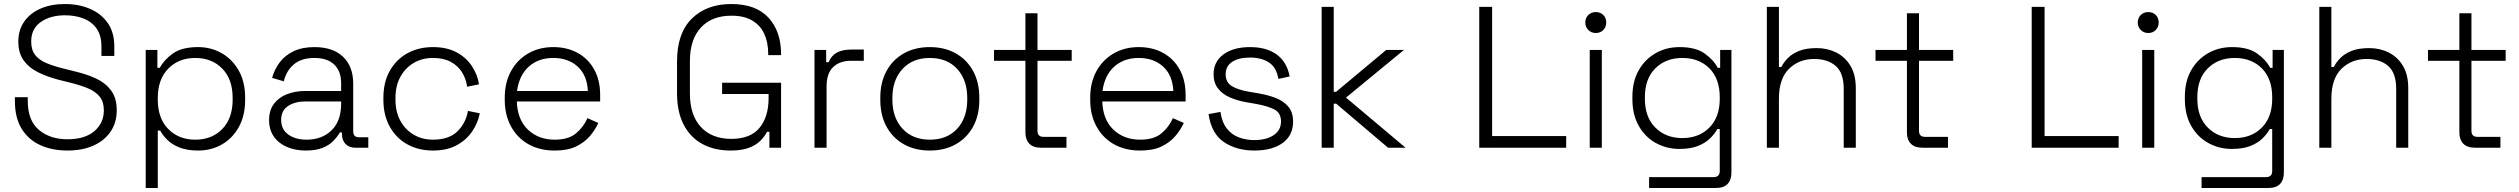

<svg xmlns="http://www.w3.org/2000/svg" viewBox="-20 -734 12516 954"><path d="M315 14Q240 14 181 -12.5Q122 -39 88 -93.5Q54 -148 54 -232V-251H118V-232Q118 -135 173.5 -88.5Q229 -42 315 -42Q402 -42 449 -82.5Q496 -123 496 -186Q496 -228 475.5 -253.5Q455 -279 418.5 -294.5Q382 -310 334 -322L270 -338Q213 -353 168 -375.5Q123 -398 97 -434.5Q71 -471 71 -528Q71 -585 100.5 -627Q130 -669 182 -691.5Q234 -714 303 -714Q372 -714 427.5 -690Q483 -666 515.5 -619.5Q548 -573 548 -503V-456H484V-503Q484 -558 460 -592Q436 -626 395 -642Q354 -658 303 -658Q230 -658 182.5 -624.5Q135 -591 135 -528Q135 -486 154.5 -461Q174 -436 209.5 -421Q245 -406 293 -394L357 -378Q412 -365 458 -343.5Q504 -322 532 -284.5Q560 -247 560 -186Q560 -125 529.5 -80Q499 -35 444 -10.5Q389 14 315 14Z M704 200V-486H762V-397H774Q795 -437 839.5 -468.5Q884 -500 964 -500Q1029 -500 1082 -469.5Q1135 -439 1166.5 -383Q1198 -327 1198 -249V-237Q1198 -160 1167 -103.5Q1136 -47 1083 -16.5Q1030 14 964 14Q911 14 873.5 -0.5Q836 -15 812.5 -38Q789 -61 776 -85H764V200ZM950 -40Q1033 -40 1084.5 -93Q1136 -146 1136 -239V-247Q1136 -340 1084.5 -393Q1033 -446 950 -446Q868 -446 816 -393Q764 -340 764 -247V-239Q764 -146 816 -93Q868 -40 950 -40Z M1499 14Q1448 14 1406.5 -3.5Q1365 -21 1341 -55Q1317 -89 1317 -137Q1317 -186 1341 -218Q1365 -250 1406 -266Q1447 -282 1497 -282H1675V-321Q1675 -380 1641 -413Q1607 -446 1542 -446Q1478 -446 1440.5 -414.5Q1403 -383 1390 -330L1332 -347Q1344 -390 1370 -424.5Q1396 -459 1439 -479.5Q1482 -500 1542 -500Q1634 -500 1684.5 -452Q1735 -404 1735 -318V-82Q1735 -52 1763 -52H1810V0H1746Q1715 0 1697 -18.5Q1679 -37 1679 -69V-76H1669Q1656 -54 1635.5 -33Q1615 -12 1582 1Q1549 14 1499 14ZM1503 -40Q1580 -40 1627.5 -86.5Q1675 -133 1675 -218V-230H1498Q1446 -230 1411.5 -207.5Q1377 -185 1377 -138Q1377 -91 1412.5 -65.5Q1448 -40 1503 -40Z M2131 14Q2060 14 2004.5 -16.5Q1949 -47 1917 -104Q1885 -161 1885 -238V-248Q1885 -326 1917 -382.5Q1949 -439 2004.5 -469.5Q2060 -500 2131 -500Q2201 -500 2249.5 -473.5Q2298 -447 2325.5 -404.5Q2353 -362 2360 -315L2301 -303Q2296 -342 2276 -374.5Q2256 -407 2220 -426.5Q2184 -446 2131 -446Q2078 -446 2036 -421.5Q1994 -397 1969.5 -352.5Q1945 -308 1945 -247V-239Q1945 -178 1969.5 -133.5Q1994 -89 2036 -64.5Q2078 -40 2131 -40Q2211 -40 2253 -81.5Q2295 -123 2305 -183L2364 -171Q2355 -124 2326.5 -81.5Q2298 -39 2249.5 -12.5Q2201 14 2131 14Z M2736 14Q2661 14 2605.5 -17.5Q2550 -49 2519 -106Q2488 -163 2488 -237V-249Q2488 -324 2519 -380.5Q2550 -437 2604.5 -468.5Q2659 -500 2729 -500Q2797 -500 2849.5 -471.5Q2902 -443 2932 -389.5Q2962 -336 2962 -262V-230H2548Q2551 -139 2603.5 -89.5Q2656 -40 2736 -40Q2804 -40 2841.5 -71Q2879 -102 2899 -147L2953 -123Q2938 -90 2911.5 -58.5Q2885 -27 2843 -6.5Q2801 14 2736 14ZM2549 -282H2901Q2897 -361 2850 -403.5Q2803 -446 2729 -446Q2656 -446 2608 -403.5Q2560 -361 2549 -282Z M3610 14Q3530 14 3470 -18.5Q3410 -51 3377 -114.5Q3344 -178 3344 -271V-429Q3344 -569 3417.5 -641.5Q3491 -714 3614 -714Q3736 -714 3798.5 -646Q3861 -578 3861 -465V-460H3797V-467Q3797 -522 3778 -564.5Q3759 -607 3718.5 -631.5Q3678 -656 3614 -656Q3517 -656 3462.5 -597Q3408 -538 3408 -431V-269Q3408 -162 3462.5 -103Q3517 -44 3614 -44Q3709 -44 3754 -99Q3799 -154 3799 -247V-267H3568V-323H3861V0H3803V-79H3791Q3779 -55 3757 -33.5Q3735 -12 3699.5 1Q3664 14 3610 14Z M4027 0V-486H4085V-425H4097Q4111 -458 4138.5 -473Q4166 -488 4215 -488H4272V-432H4208Q4153 -432 4120 -401Q4087 -370 4087 -304V0Z M4600 14Q4526 14 4470.5 -17.5Q4415 -49 4384.5 -105.5Q4354 -162 4354 -237V-249Q4354 -324 4384.5 -380.5Q4415 -437 4470.5 -468.5Q4526 -500 4600 -500Q4674 -500 4729.5 -468.5Q4785 -437 4815.5 -380.5Q4846 -324 4846 -249V-237Q4846 -162 4815.5 -105.5Q4785 -49 4729.5 -17.5Q4674 14 4600 14ZM4600 -40Q4686 -40 4736 -94.5Q4786 -149 4786 -239V-247Q4786 -337 4736 -391.5Q4686 -446 4600 -446Q4515 -446 4464.5 -391.5Q4414 -337 4414 -247V-239Q4414 -149 4464.5 -94.5Q4515 -40 4600 -40Z M5153 0Q5114 0 5094.5 -20Q5075 -40 5075 -76V-432H4919V-486H5075V-668H5135V-486H5305V-432H5135V-84Q5135 -54 5165 -54H5279V0Z M5645 14Q5570 14 5514.5 -17.5Q5459 -49 5428 -106Q5397 -163 5397 -237V-249Q5397 -324 5428 -380.5Q5459 -437 5513.5 -468.5Q5568 -500 5638 -500Q5706 -500 5758.5 -471.5Q5811 -443 5841 -389.5Q5871 -336 5871 -262V-230H5457Q5460 -139 5512.5 -89.5Q5565 -40 5645 -40Q5713 -40 5750.5 -71Q5788 -102 5808 -147L5862 -123Q5847 -90 5820.5 -58.5Q5794 -27 5752 -6.5Q5710 14 5645 14ZM5458 -282H5810Q5806 -361 5759 -403.5Q5712 -446 5638 -446Q5565 -446 5517 -403.5Q5469 -361 5458 -282Z M6212 14Q6124 14 6061.5 -28Q5999 -70 5985 -167L6044 -178Q6052 -125 6076.5 -94.5Q6101 -64 6136.5 -51Q6172 -38 6212 -38Q6272 -38 6308.5 -62.5Q6345 -87 6345 -130Q6345 -174 6310.5 -191Q6276 -208 6219 -218L6173 -226Q6127 -234 6090 -250.5Q6053 -267 6031.5 -295Q6010 -323 6010 -365Q6010 -428 6059.5 -464Q6109 -500 6191 -500Q6274 -500 6324.5 -462.5Q6375 -425 6388 -354L6332 -342Q6322 -400 6284.5 -424Q6247 -448 6191 -448Q6136 -448 6103 -427Q6070 -406 6070 -365Q6070 -325 6100 -306.5Q6130 -288 6182 -279L6228 -271Q6278 -263 6318 -247.5Q6358 -232 6381.5 -204Q6405 -176 6405 -130Q6405 -61 6353 -23.5Q6301 14 6212 14Z M6547 0V-700H6607V-278H6619L6868 -486H6956L6668 -249L6964 0H6877L6619 -219H6607V0Z M7330 0V-700H7394V-58H7762V0Z M7879 0V-486H7939V0ZM7909 -570Q7887 -570 7872 -585Q7857 -600 7857 -622Q7857 -645 7872 -659.5Q7887 -674 7909 -674Q7932 -674 7946.5 -659.5Q7961 -645 7961 -622Q7961 -600 7946.5 -585Q7932 -570 7909 -570Z M8091 -241V-253Q8091 -330 8122.5 -385Q8154 -440 8207 -470Q8260 -500 8325 -500Q8405 -500 8449.5 -468.5Q8494 -437 8515 -397H8527V-486H8583V124Q8583 160 8564 180Q8545 200 8506 200H8174V146H8494Q8525 146 8525 116V-93H8513Q8500 -69 8476.5 -46Q8453 -23 8416 -8.5Q8379 6 8325 6Q8260 6 8206.5 -24Q8153 -54 8122 -109.5Q8091 -165 8091 -241ZM8339 -48Q8422 -48 8473.5 -100Q8525 -152 8525 -243V-251Q8525 -343 8473.5 -394.5Q8422 -446 8339 -446Q8257 -446 8205 -394.5Q8153 -343 8153 -251V-243Q8153 -152 8205 -100Q8257 -48 8339 -48Z M8759 0V-700H8819V-401H8831Q8843 -425 8864.5 -446.5Q8886 -468 8920.5 -481.5Q8955 -495 9007 -495Q9060 -495 9104 -473Q9148 -451 9174.5 -407Q9201 -363 9201 -296V0H9141V-292Q9141 -372 9101 -406.5Q9061 -441 8994 -441Q8919 -441 8869 -392Q8819 -343 8819 -243V0Z M9533 0Q9494 0 9474.5 -20Q9455 -40 9455 -76V-432H9299V-486H9455V-668H9515V-486H9685V-432H9515V-84Q9515 -54 9545 -54H9659V0Z M10075 0V-700H10139V-58H10507V0Z M10624 0V-486H10684V0ZM10654 -570Q10632 -570 10617 -585Q10602 -600 10602 -622Q10602 -645 10617 -659.5Q10632 -674 10654 -674Q10677 -674 10691.5 -659.5Q10706 -645 10706 -622Q10706 -600 10691.5 -585Q10677 -570 10654 -570Z M10836 -241V-253Q10836 -330 10867.5 -385Q10899 -440 10952 -470Q11005 -500 11070 -500Q11150 -500 11194.5 -468.5Q11239 -437 11260 -397H11272V-486H11328V124Q11328 160 11309 180Q11290 200 11251 200H10919V146H11239Q11270 146 11270 116V-93H11258Q11245 -69 11221.5 -46Q11198 -23 11161 -8.5Q11124 6 11070 6Q11005 6 10951.5 -24Q10898 -54 10867 -109.5Q10836 -165 10836 -241ZM11084 -48Q11167 -48 11218.5 -100Q11270 -152 11270 -243V-251Q11270 -343 11218.5 -394.5Q11167 -446 11084 -446Q11002 -446 10950 -394.5Q10898 -343 10898 -251V-243Q10898 -152 10950 -100Q11002 -48 11084 -48Z M11504 0V-700H11564V-401H11576Q11588 -425 11609.5 -446.5Q11631 -468 11665.5 -481.5Q11700 -495 11752 -495Q11805 -495 11849 -473Q11893 -451 11919.5 -407Q11946 -363 11946 -296V0H11886V-292Q11886 -372 11846 -406.5Q11806 -441 11739 -441Q11664 -441 11614 -392Q11564 -343 11564 -243V0Z M12278 0Q12239 0 12219.5 -20Q12200 -40 12200 -76V-432H12044V-486H12200V-668H12260V-486H12430V-432H12260V-84Q12260 -54 12290 -54H12404V0Z"/></svg>

Font: Space Grotesk Light Light
Style: Regular
Weight: 300
Version: Version 2.000